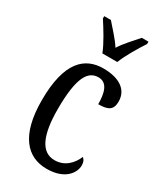

<svg xmlns="http://www.w3.org/2000/svg" viewBox="-195 -841 786 925"><g transform="rotate(30 198.5 -378.0)"><path d="M182 -606H265C282 -651 321 -715 346 -753V-766H309C281 -733 247 -699 223 -661C199 -699 165 -733 137 -766H100V-753C125 -715 165 -651 182 -606ZM227 10C328 10 366 -47 366 -89C366 -108 360 -119 350 -127C332 -84 296 -45 239 -45C164 -45 130 -123 130 -266C130 -445 167 -497 224 -497C274 -497 287 -446 287 -384C343 -384 366 -398 366 -444C366 -509 313 -546 223 -546C121 -546 42 -479 42 -265C42 -70 118 10 227 10Z"/></g></svg>

Font: Noto Serif Lao ExtCond
Style: Regular
Weight: 400
Width: 2
Designer: Monotype Design Team
Foundry: Monotype Imaging Inc.
Version: Version 2.004